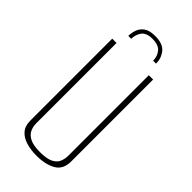

<svg xmlns="http://www.w3.org/2000/svg" viewBox="-244 -821 880 880"><g transform="rotate(45 195.5 -381.5)"><path d="M194 -768Q244 -768 265 -742Q286 -716 286 -681H267Q267 -709 250.5 -729.5Q234 -750 194 -750Q155 -750 140 -729Q125 -708 125 -681H106Q106 -699 112.5 -719.5Q119 -740 138 -754Q157 -768 194 -768ZM196 5Q160 5 129.5 -4Q99 -13 81 -33.5Q63 -54 63 -89V-620H91V-99Q91 -78 99.5 -59.5Q108 -41 130.5 -29.5Q153 -18 196 -18Q241 -18 263 -29.5Q285 -41 292.5 -59.5Q300 -78 300 -99V-620H328V-89Q328 -37 291 -16Q254 5 196 5Z"/></g></svg>

Font: Smooch Sans ExtraLight
Style: Regular
Weight: 200
Designer: Robert E. Leuschke
Foundry: Robert E. Leuschke
Version: Version 1.010; ttfautohint (v1.8.3)